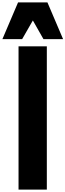

<svg xmlns="http://www.w3.org/2000/svg" viewBox="-94 -1575 544 1595"><path d="M60 0V-1190H295V0ZM-74 -1250 56 -1555H300L430 -1250H267L179 -1405L90 -1250Z"/></svg>

Font: Boldonse
Style: Regular
Weight: 400
Designer: Universitype Foundry
Foundry: Universitype Foundry
Version: Version 1.000; ttfautohint (v1.8.4.7-5d5b)